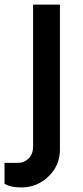

<svg xmlns="http://www.w3.org/2000/svg" viewBox="-61 -520 365 840"><path d="M32.5 300Q-16.2 300 -41.2 283.8V192.5H17.5Q45 192.5 64.4 173.1Q83.8 153.8 83.8 121.2V-500H201.2V135Q201.2 203.8 151.2 251.9Q101.2 300 32.5 300Z"/></svg>

Font: Now Medium
Style: Regular
Weight: 500
Designer: Alfredo Marco Pradil
Foundry: Alfredo Marco Pradil
Version: Version 1.002;PS 001.002;hotconv 1.0.88;makeotf.lib2.5.64775